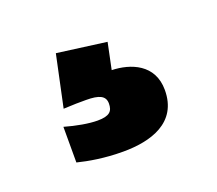

<svg xmlns="http://www.w3.org/2000/svg" viewBox="-51 -93 371 329"><g transform="rotate(-20 134.0 71.0)"><path d="M229 95C229 48 189 33 155 32L165 -16L75 -28L55 66C75 65 83 65 96 65C120 65 131 70 131 84C131 98 125 105 103 105C87 105 65 101 44 95V160C64 165 92 170 126 170C176 170 229 155 229 95Z"/></g></svg>

Font: Blinker Headline
Style: Regular
Weight: 900
Width: 4
Designer: Juergen Huber
Foundry: supertype
Version: Version 1.015;PS 1.15;hotconv 1.0.88;makeotf.lib2.5.647800